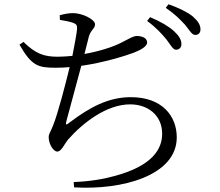

<svg xmlns="http://www.w3.org/2000/svg" viewBox="-20 -840 1040 907"><path d="M766 -654C786 -628 796 -606 811 -605C826 -605 837 -615 837 -631C837 -652 827 -669 803 -692C778 -715 739 -738 689 -759L675 -741C718 -710 745 -679 766 -654ZM854 -723C875 -698 886 -675 902 -675C917 -675 927 -684 927 -701C927 -722 916 -740 890 -763C865 -783 826 -802 776 -820L763 -803C808 -772 831 -748 854 -723ZM263 -746C288 -742 308 -738 323 -733C340 -727 345 -722 344 -703C342 -680 332 -627 322 -576C298 -574 275 -572 253 -572C188 -572 148 -586 91 -642L72 -629C130 -528 160 -520 244 -520C266 -520 288 -521 309 -523C290 -444 253 -302 231 -248C217 -212 210 -208 210 -192C210 -161 231 -124 251 -124C270 -124 286 -162 300 -179C372 -261 484 -347 595 -347C678 -347 746 -296 746 -208C746 -137 701 -57 523 -9C470 6 405 17 328 20L330 45C558 59 815 -11 815 -191C815 -292 746 -381 598 -381C493 -381 405 -334 311 -263C289 -245 289 -250 295 -273L364 -529C474 -545 571 -576 612 -591C648 -605 675 -622 675 -639C675 -663 647 -670 626 -670C610 -670 589 -657 552 -638C511 -617 446 -597 379 -585L400 -668C409 -699 429 -705 429 -725C429 -748 370 -778 325 -778C305 -778 284 -774 262 -768Z"/></svg>

Font: Noto Serif CJK KR
Style: Regular
Weight: 400
Designer: Ryoko NISHIZUKA 西塚涼子 (kana & ideographs); Frank Grießhammer (Latin, Greek & Cyrillic); Wenlong ZHANG 张文龙 (bopomofo); San
Foundry: Adobe
Version: Version 2.001;hotconv 1.1.0;makeotfexe 2.6.0